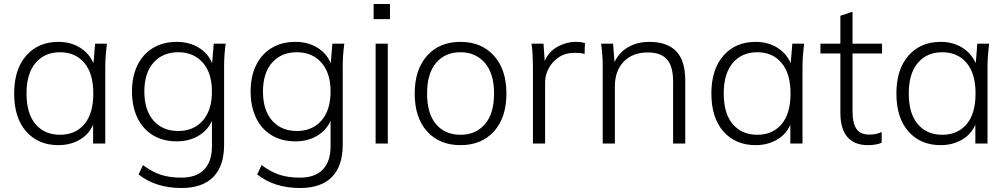

<svg xmlns="http://www.w3.org/2000/svg" viewBox="-20 -720 5056 963"><path d="M273 8Q172 8 111.5 -60.5Q51 -129 51 -251Q51 -372 111.5 -441Q172 -510 273 -510Q334 -510 380.5 -481.5Q427 -453 449 -403L457 -501H516Q513 -473 510.5 -444.5Q508 -416 508 -389V0H447V-94Q425 -45 378.5 -18.5Q332 8 273 8ZM281 -44Q358 -44 403 -97Q448 -150 448 -251Q448 -351 403 -404.5Q358 -458 281 -458Q204 -458 158.5 -404.5Q113 -351 113 -251Q113 -150 158.5 -97Q204 -44 281 -44Z M890 223Q761 223 675 155L697 108Q744 143 788 157Q832 171 889 171Q965 171 1004 130.5Q1043 90 1043 14V-114Q1021 -65 974 -38Q927 -11 867 -11Q798 -11 747.5 -41.5Q697 -72 669.5 -128.5Q642 -185 642 -261Q642 -337 669.5 -393Q697 -449 747.5 -479.5Q798 -510 867 -510Q929 -510 976 -481.5Q1023 -453 1044 -403L1052 -501H1112Q1108 -473 1106 -444.5Q1104 -416 1104 -389V5Q1104 113 1049.5 168Q995 223 890 223ZM874 -63Q951 -63 997 -115Q1043 -167 1043 -261Q1043 -354 997 -406Q951 -458 874 -458Q796 -458 750 -406Q704 -354 704 -261Q704 -167 750 -115Q796 -63 874 -63Z M1485 223Q1356 223 1270 155L1292 108Q1339 143 1383 157Q1427 171 1484 171Q1560 171 1599 130.5Q1638 90 1638 14V-114Q1616 -65 1569 -38Q1522 -11 1462 -11Q1393 -11 1342.5 -41.5Q1292 -72 1264.5 -128.5Q1237 -185 1237 -261Q1237 -337 1264.5 -393Q1292 -449 1342.5 -479.5Q1393 -510 1462 -510Q1524 -510 1571 -481.5Q1618 -453 1639 -403L1647 -501H1707Q1703 -473 1701 -444.5Q1699 -416 1699 -389V5Q1699 113 1644.5 168Q1590 223 1485 223ZM1469 -63Q1546 -63 1592 -115Q1638 -167 1638 -261Q1638 -354 1592 -406Q1546 -458 1469 -458Q1391 -458 1345 -406Q1299 -354 1299 -261Q1299 -167 1345 -115Q1391 -63 1469 -63Z M1854 -624V-700H1936V-624ZM1864 0V-501H1925V0Z M2290 8Q2184 8 2122 -61Q2060 -130 2060 -251Q2060 -371 2122 -440.5Q2184 -510 2290 -510Q2395 -510 2457.5 -440.5Q2520 -371 2520 -251Q2520 -130 2457.5 -61Q2395 8 2290 8ZM2290 -44Q2366 -44 2412 -97Q2458 -150 2458 -251Q2458 -351 2412 -404.5Q2366 -458 2290 -458Q2212 -458 2167 -404.5Q2122 -351 2122 -251Q2122 -150 2167 -97Q2212 -44 2290 -44Z M2653 0V-384Q2653 -412 2651.5 -442.5Q2650 -473 2646 -501H2706L2712 -414Q2733 -462 2777 -486Q2821 -510 2868 -510Q2881 -510 2892.5 -508.5Q2904 -507 2914 -504L2912 -449Q2901 -453 2888.5 -454Q2876 -455 2862 -455Q2816 -455 2783 -433Q2750 -411 2732 -377Q2714 -343 2714 -308V0Z M3003 0V-389Q3003 -416 3001 -444.5Q2999 -473 2995 -501H3055L3062 -409Q3087 -459 3132.5 -484.5Q3178 -510 3237 -510Q3326 -510 3371.5 -463Q3417 -416 3417 -316V0H3356V-311Q3356 -388 3325 -422.5Q3294 -457 3229 -457Q3153 -457 3108.5 -411Q3064 -365 3064 -287V0Z M3770 8Q3669 8 3608.5 -60.5Q3548 -129 3548 -251Q3548 -372 3608.5 -441Q3669 -510 3770 -510Q3831 -510 3877.5 -481.5Q3924 -453 3946 -403L3954 -501H4013Q4010 -473 4007.5 -444.5Q4005 -416 4005 -389V0H3944V-94Q3922 -45 3875.5 -18.5Q3829 8 3770 8ZM3778 -44Q3855 -44 3900 -97Q3945 -150 3945 -251Q3945 -351 3900 -404.5Q3855 -458 3778 -458Q3701 -458 3655.5 -404.5Q3610 -351 3610 -251Q3610 -150 3655.5 -97Q3701 -44 3778 -44Z M4333 8Q4266 8 4230.5 -32.5Q4195 -73 4195 -155V-452H4095V-501H4195V-641L4256 -661V-501H4404V-452H4256V-164Q4256 -101 4276 -73Q4296 -45 4340 -45Q4359 -45 4374.5 -48.5Q4390 -52 4402 -58V-4Q4389 2 4370.5 5Q4352 8 4333 8Z M4698 8Q4597 8 4536.5 -60.5Q4476 -129 4476 -251Q4476 -372 4536.5 -441Q4597 -510 4698 -510Q4759 -510 4805.5 -481.5Q4852 -453 4874 -403L4882 -501H4941Q4938 -473 4935.5 -444.5Q4933 -416 4933 -389V0H4872V-94Q4850 -45 4803.5 -18.5Q4757 8 4698 8ZM4706 -44Q4783 -44 4828 -97Q4873 -150 4873 -251Q4873 -351 4828 -404.5Q4783 -458 4706 -458Q4629 -458 4583.5 -404.5Q4538 -351 4538 -251Q4538 -150 4583.5 -97Q4629 -44 4706 -44Z"/></svg>

Font: Mulish Light
Style: Regular
Weight: 300
Designer: Vernon Adams
Foundry: Vernon Adams
Version: Version 3.603; ttfautohint (v1.8.3)